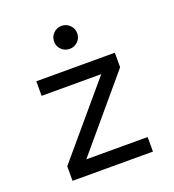

<svg xmlns="http://www.w3.org/2000/svg" viewBox="-133 -834 852 938"><g transform="rotate(-20 293.0 -365.0)"><path d="M84 0V-75.7L394 -441.9H84V-517.6H492.2V-441.9L183.1 -75.7H502V0ZM292 -610.4Q267.1 -610.4 249.5 -627.7Q231.9 -645 231.9 -669.9Q231.9 -694.8 249.5 -712.4Q267.1 -730 292 -730Q316.9 -730 334.5 -712.4Q352.1 -694.8 352.1 -669.9Q352.1 -645 334.5 -627.7Q316.9 -610.4 292 -610.4Z"/></g></svg>

Font: Cascadia Mono NF SemiLight
Style: Regular
Weight: 350
Monospace: yes
Designer: Aaron Bell
Foundry: Saja Typeworks
Version: Version 2404.023; ttfautohint (v1.8.4)